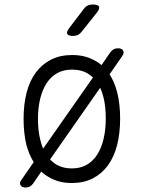

<svg xmlns="http://www.w3.org/2000/svg" viewBox="-20 -805 640 855"><path d="M300 10Q247 10 207 -11Q183 -23 164 -41L127 13Q120 22 112 26Q104 30 94 30Q87 30 81.5 28Q76 26 72.5 21.5Q69 17 69 10.5Q69 4 76 -5L130 -83Q110 -115 98 -158Q85 -211 85 -275.5Q85 -340 98.5 -392.5Q112 -445 139.5 -482Q167 -519 207.5 -539.5Q248 -560 301 -560Q355 -560 395 -539Q416 -529 432 -515L472 -573Q479 -582 487 -586Q495 -590 506 -590Q512 -590 518 -588Q524 -586 527.5 -581.5Q531 -577 530.5 -570.5Q530 -564 524 -555L468 -474Q490 -440 502 -393Q515 -341 515 -277Q515 -212 501.5 -159Q488 -106 460.5 -68.5Q433 -31 393 -10.5Q353 10 300 10ZM300 -55Q337 -55 365 -70.5Q393 -86 412 -115Q431 -144 441 -185.5Q451 -227 451 -277Q451 -327 442 -367Q436 -393 426 -414L203 -95Q217 -80 235 -70Q263 -55 300 -55ZM172 -143 394 -460Q382 -471 367 -480Q339 -495 301 -495Q263 -495 235 -479.5Q207 -464 188 -435Q169 -406 159 -365.5Q149 -325 149 -275Q149 -225 159 -184Q164 -162 172 -143ZM306 -645Q284 -645 279.5 -654Q275 -663 289 -681L353 -765Q360 -775 370 -780Q380 -785 392 -785Q417 -785 421 -775.5Q425 -766 410 -747L343 -663Q336 -654 327 -649.5Q318 -645 306 -645Z"/></svg>

Font: Maple Mono NL ExtraLight
Style: Regular
Weight: 275
Monospace: yes
Designer: subframe7536
Version: Version 7.000